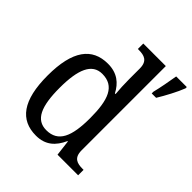

<svg xmlns="http://www.w3.org/2000/svg" viewBox="-208 -899 1048 1048"><g transform="rotate(45 316.0 -375.0)"><path d="M237 10C310 10 352 -29 380 -91H383L394 0H553V-42H545C504 -42 470 -51 470 -110V-760H296V-718H304C344 -718 379 -709 379 -650V-566C379 -532 381 -490 384 -458H379C352 -510 310 -546 238 -546C116 -546 50 -460 50 -267C50 -75 116 10 237 10ZM521 -613V-600H555C581 -642 616 -708 632 -750V-760H550C542 -712 532 -657 521 -613ZM256 -51C176 -51 144 -122 144 -266C144 -408 176 -485 255 -485C350 -485 379 -408 379 -267C379 -126 348 -51 256 -51Z"/></g></svg>

Font: Noto Serif Ethiopic SmCn
Style: Regular
Weight: 400
Width: 4
Designer: Monotype Design Team
Foundry: Monotype Imaging Inc.
Version: Version 2.102